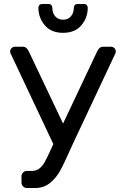

<svg xmlns="http://www.w3.org/2000/svg" viewBox="-20 -755 627 965"><path d="M31 -496Q31 -506 38 -513Q45 -520 55 -520H96Q114 -520 125 -496L297 -134L468 -496Q479 -520 497 -520H538Q548 -520 555 -513Q562 -506 562 -496Q562 -492 561 -489L350 -40Q342 -24 328 8Q301 70 280.5 106Q260 142 229.5 166Q199 190 156 190H115Q104 190 96 182Q88 174 88 163V131Q88 120 96 112Q104 104 115 104H141Q163 104 178.5 91.5Q194 79 205 59Q216 39 234 0L248 -31L32 -489Q31 -492 31 -496ZM192 -735H224Q233 -735 238 -729.5Q243 -724 243 -716Q243 -690 257.5 -673Q272 -656 297 -656Q322 -656 336.5 -673Q351 -690 351 -716Q351 -724 356 -729.5Q361 -735 370 -735H402Q411 -735 416 -729.5Q421 -724 421 -716Q421 -666 389 -628Q357 -590 297 -590Q237 -590 205 -628Q173 -666 173 -716Q173 -724 178 -729.5Q183 -735 192 -735Z"/></svg>

Font: Contemporary
Style: Regular
Weight: 400
Designer: Victor Tran
Foundry: Victor Tran
Version: Version 1.100